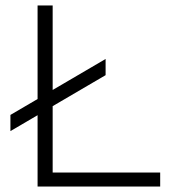

<svg xmlns="http://www.w3.org/2000/svg" viewBox="-20 -680 627 700"><path d="M365 -465V-406L172 -293V-51H564V0H117V-260L18 -202V-261L117 -319V-660H172V-352Z"/></svg>

Font: Human Sans Light
Style: Regular
Weight: 300
Designer: Tim Radville
Foundry: Continuum
Version: Version 1.000;FEAKit 1.0